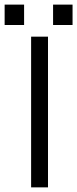

<svg xmlns="http://www.w3.org/2000/svg" viewBox="-81 -808 333 828"><path d="M147.9 -788.1H231.9V-700.2H147.9ZM-61 -788.1H22.9V-700.2H-61ZM53.2 -649.9H126V0H53.2Z"/></svg>

Font: Overused Grotesk
Style: Regular
Weight: 400
Version: Version 0.002